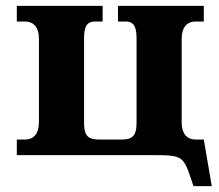

<svg xmlns="http://www.w3.org/2000/svg" viewBox="-20 -526 742 651"><path d="M265 -111V-395C265 -432 272 -453 302 -453H328V-506H37V-453H65C95 -453 112 -432 112 -395V-111C112 -74 95 -53 65 -53H37V0H499C599 0 602 3 630 87L636 105H698L671 -53H643C613 -53 596 -74 596 -111V-395C596 -432 613 -453 643 -453H671V-506H380V-453H406C436 -453 443 -432 443 -395V-111C443 -74 436 -53 394 -53H314C272 -53 265 -74 265 -111Z"/></svg>

Font: LT Superior Serif ExtraBold
Style: Regular
Weight: 800
Designer: Daniel Lyons
Foundry: LyonsType
Version: Version 2.120;FEAKit 1.0